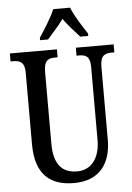

<svg xmlns="http://www.w3.org/2000/svg" viewBox="-62 -976 707 1032"><g transform="rotate(-5 292.0 -460.5)"><path d="M180 -784V-771H223C250 -803 285 -838 310 -875C334 -838 371 -801 397 -771H440V-784C415 -822 373 -886 356 -931H265C247 -886 205 -822 180 -784ZM295 10C430 10 496 -74 496 -207V-600C496 -662 522 -671 558 -671H572V-714H368V-671H380C417 -671 441 -662 441 -604V-209C441 -117 398 -51 317 -51C242 -51 192 -94 192 -210V-600C192 -662 217 -671 254 -671H266V-714H12V-671H26C61 -671 88 -662 88 -604V-216C88 -53 169 10 295 10Z"/></g></svg>

Font: Noto Serif Sinhala ExtraCondensed Medium
Style: Regular
Weight: 500
Width: 2
Designer: Jelle Bosma - Monotype Design Team
Foundry: Monotype Imaging Inc.
Version: Version 2.007